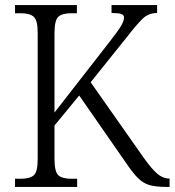

<svg xmlns="http://www.w3.org/2000/svg" viewBox="-20 -734 686 754"><path d="M39 0V-32H62Q96 -32 112 -45Q128 -58 128 -108V-606Q128 -655 112 -668.5Q96 -682 62 -682H39V-714H282V-682H259Q225 -682 209.5 -668.5Q194 -655 194 -604V-292L412 -572Q444 -613 455.5 -632.5Q467 -652 467 -665Q467 -676 455 -679.5Q443 -683 418 -683V-714H597V-683Q563 -683 539.5 -660Q516 -637 478 -588L336 -411L544 -115Q576 -70 598 -51.5Q620 -33 643 -33H646V0H633Q591 0 566 -7.5Q541 -15 520.5 -36Q500 -57 473 -97L291 -359L194 -241V-111Q194 -59 209.5 -45.5Q225 -32 260 -32H283V0Z"/></svg>

Font: Noto Serif SemiCondensed Light
Style: Regular
Weight: 300
Width: 4
Designer: Monotype Design Team
Foundry: Monotype Imaging Inc.
Version: Version 2.013